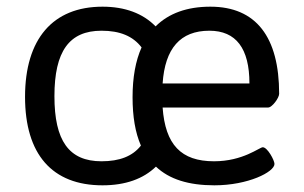

<svg xmlns="http://www.w3.org/2000/svg" viewBox="-20 -549 911 575"><path d="M767 -108C757 -108 708 -66 621 -66C522 -66 475 -116 467 -227H783C795 -227 816 -256 816 -268C816 -438 747 -529 610 -529C540 -529 485 -509 446 -470C408 -509 354 -529 287 -529C138 -529 55 -432 55 -259C55 -87 136 6 287 6C355 6 409 -13 447 -50C487 -12 545 6 622 6C723 6 802 -34 802 -58C802 -69 781 -108 767 -108ZM284 -66C186 -66 143 -128 143 -261C143 -395 187 -457 284 -457C339 -457 378 -441 404 -407C386 -367 377 -317 377 -258C377 -200 385 -152 402 -113C377 -81 338 -66 284 -66ZM607 -457C687 -457 727 -404 727 -299H467C474 -404 520 -457 607 -457Z"/></svg>

Font: Asap
Style: Regular
Weight: 400
Designer: Pablo Cosgaya
Foundry: Pablo Cosgaya
Version: Version 1.007;PS 001.007;hotconv 1.0.70;makeotf.lib2.5.58329